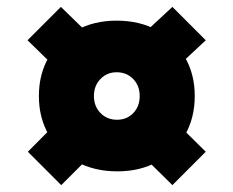

<svg xmlns="http://www.w3.org/2000/svg" viewBox="-20 -629 678 558"><path d="M321 -131Q254 -131 202.5 -159Q151 -187 122 -236.5Q93 -286 93 -350Q93 -414 122 -463.5Q151 -513 202 -541Q253 -569 319 -569Q386 -569 437 -541Q488 -513 517 -463.5Q546 -414 546 -350Q546 -286 517.5 -236.5Q489 -187 438 -159Q387 -131 321 -131ZM158 -91 61 -188 205 -333 305 -238ZM320 -281Q349 -281 367.5 -300.5Q386 -320 386 -350Q386 -380 367 -399.5Q348 -419 319 -419Q291 -419 272 -399.5Q253 -380 253 -350Q253 -320 272 -300.5Q291 -281 320 -281ZM217 -359 60 -512 157 -609 316 -454ZM481 -91 332 -238 431 -333 578 -188ZM424 -368 324 -463 481 -609 578 -512Z"/></svg>

Font: Figtree Black
Style: Regular
Weight: 900
Designer: Erik Kennedy
Foundry: Erik Kennedy
Version: Version 2.001;gftools[0.9.30]